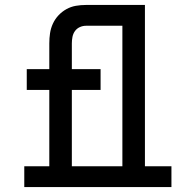

<svg xmlns="http://www.w3.org/2000/svg" viewBox="-20 -755 790 775"><path d="M78 0V-84H179V-392H88V-476H179V-580Q179 -601 182 -621Q185 -641 193.5 -659.5Q202 -678 216 -693Q230 -708 248 -718Q266 -728 286 -731.5Q306 -735 327 -735H565V-84H672V0ZM474 -84V-651H327Q314 -651 302 -645.5Q290 -640 282.5 -629.5Q275 -619 272.5 -606Q270 -593 270 -580V-476H386V-392H270V-84Z"/></svg>

Font: Iosevka Etoile Medium
Style: Regular
Weight: 500
Designer: Belleve Invis
Foundry: Belleve Invis
Version: Version 22.1.2; ttfautohint (v1.8.4)